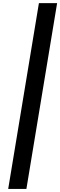

<svg xmlns="http://www.w3.org/2000/svg" viewBox="-20 -982 389 1236"><path d="M347.7 -961.9 149.9 234.4H32.7L230.5 -961.9Z"/></svg>

Font: Inter 20pt SemiBold
Style: Italic
Weight: 600
Italic angle: -9.3988°
Version: Version 4.001;git-66647c0bb